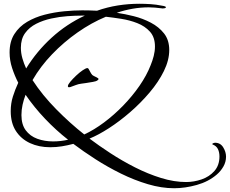

<svg xmlns="http://www.w3.org/2000/svg" viewBox="-20 -743 1222 1021"><path d="M906 258Q839 258 766.5 236.5Q694 215 623 180Q552 145 487.5 103.5Q423 62 370 22Q340 30 309.5 35Q279 40 247 40Q187 40 139.5 18Q92 -4 64.5 -46.5Q37 -89 37 -152Q37 -193 48.5 -229.5Q60 -266 77 -303Q58 -340 44.5 -381Q31 -422 31 -464Q31 -522 56.5 -562Q82 -602 124.5 -627Q167 -652 218 -665Q269 -678 321 -683Q373 -688 417 -688Q437 -688 457 -687.5Q477 -687 496 -686Q550 -705 606.5 -714Q663 -723 721 -723Q750 -723 780.5 -721Q811 -719 840 -713Q841 -713 851.5 -711Q862 -709 862 -704Q862 -700 854.5 -699Q847 -698 845 -698Q840 -698 837 -699Q821 -701 804.5 -702.5Q788 -704 771 -704Q728 -704 685 -696.5Q642 -689 601 -675Q643 -669 691 -657Q739 -645 782 -622.5Q825 -600 852.5 -565Q880 -530 880 -477Q880 -423 851.5 -365Q823 -307 775.5 -251Q728 -195 672 -146.5Q616 -98 559.5 -61.5Q503 -25 456 -6Q505 31 567 71.5Q629 112 698 147Q767 182 836.5 203.5Q906 225 970 225Q1011 225 1052 211Q1093 197 1120 166.5Q1147 136 1147 89Q1147 67 1139 50Q1131 33 1110 25Q1110 25 1109.5 24.5Q1109 24 1109 23Q1109 20 1115 18Q1121 16 1123 16Q1152 16 1167 40.5Q1182 65 1182 90Q1182 118 1168 142.5Q1154 167 1133 185Q1089 223 1026.5 240.5Q964 258 906 258ZM119 -379Q175 -470 254.5 -542.5Q334 -615 431 -660H415Q381 -660 338.5 -657Q296 -654 252.5 -644.5Q209 -635 172.5 -616.5Q136 -598 113.5 -567Q91 -536 91 -489Q91 -461 99 -433Q107 -405 119 -379ZM428 -28Q480 -52 533.5 -92Q587 -132 635.5 -182Q684 -232 722 -287Q760 -342 781 -396Q791 -420 797.5 -445.5Q804 -471 804 -496Q804 -545 777.5 -574.5Q751 -604 710 -620Q669 -636 624 -643Q579 -650 543 -654Q466 -622 392.5 -570.5Q319 -519 257 -454.5Q195 -390 153 -317Q205 -237 279 -162Q353 -87 428 -28ZM347 -279Q341 -279 341 -285Q341 -293 354 -308.5Q367 -324 385 -341Q403 -358 420 -369.5Q437 -381 445 -381Q449 -381 452 -375Q457 -367 460.5 -359.5Q464 -352 471 -344Q476 -340 490 -333.5Q504 -327 504 -323Q504 -320 501 -318Q498 -316 496 -314Q492 -311 474 -307.5Q456 -304 437.5 -301.5Q419 -299 412 -298Q396 -296 382.5 -290.5Q369 -285 354 -280Q352 -279 347 -279ZM262 9Q303 9 342 0Q278 -50 220 -111Q162 -172 116 -239Q106 -213 100 -186Q94 -159 94 -131Q94 -81 117 -50Q140 -19 178.5 -5Q217 9 262 9Z"/></svg>

Font: My Soul
Style: Regular
Weight: 400
Designer: Robert E. Leuschke
Foundry: Robert E. Leuschke
Version: Version 1.010; ttfautohint (v1.8.4.7-5d5b)